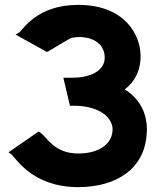

<svg xmlns="http://www.w3.org/2000/svg" viewBox="-20 -745 648 788"><path d="M301 -115C201 -115 173 -183 145 -201L138 -205L15 -120L26 -112C44 -99 110 23 301 23C460 23 574 -54 582 -196V-197C582 -201 583 -206 583 -212C583 -289 547 -344 492 -378C531 -408 557 -452 557 -515C557 -602 492 -725 301 -725C128 -725 73 -620 59 -612L44 -603L172 -532L178 -534C178 -534 275 -593 275 -590C288 -592 297 -593 313 -593C367 -590 403 -563 409 -521C416 -470 378 -435 302 -427C287 -426 270 -426 253 -426H240L267 -311H276C394 -313 441 -258 442 -216C443 -155 387 -115 301 -115Z"/></svg>

Font: Bluebird
Style: SfBdExt
Weight: 700
Designer: Jasper
Foundry: Cannot Into Space Fonts
Version: Version 0.98